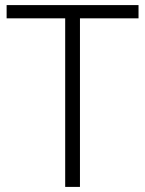

<svg xmlns="http://www.w3.org/2000/svg" viewBox="-20 -734 571 754"><path d="M294 0H236V-662H6V-714H524V-662H294Z"/></svg>

Font: Noto Sans Lao Light
Style: Regular
Weight: 300
Designer: Monotype Design Team
Foundry: Monotype Imaging Inc.
Version: Version 2.003; ttfautohint (v1.8.4.7-5d5b)